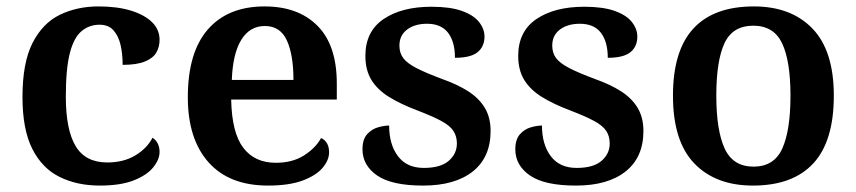

<svg xmlns="http://www.w3.org/2000/svg" viewBox="-20 -568 2667 598"><path d="M291 10Q220 10 165.5 -17Q111 -44 80.5 -104.5Q50 -165 50 -266Q50 -373 81.5 -434.5Q113 -496 166.5 -522Q220 -548 287 -548Q345 -548 387.5 -535Q430 -522 453.5 -499Q477 -476 477 -444Q477 -422 467 -404.5Q457 -387 431.5 -376.5Q406 -366 362 -366Q362 -400 355.5 -428Q349 -456 333.5 -473.5Q318 -491 290 -491Q258 -491 234 -471Q210 -451 197.5 -402.5Q185 -354 185 -267Q185 -164 215.5 -113Q246 -62 314 -62Q365 -62 401.5 -84Q438 -106 455 -139Q466 -132 471.5 -120.5Q477 -109 477 -95Q477 -71 457 -46.5Q437 -22 396 -6Q355 10 291 10Z M815 10Q694 10 629.5 -62.5Q565 -135 565 -265Q565 -405 627.5 -476.5Q690 -548 804 -548Q909 -548 969 -487.5Q1029 -427 1029 -308V-258H700Q702 -155 737.5 -108Q773 -61 839 -61Q891 -61 927 -84Q963 -107 980 -138Q992 -133 998.5 -121.5Q1005 -110 1005 -94Q1005 -69 984.5 -45Q964 -21 922 -5.5Q880 10 815 10ZM894 -319Q894 -397 873.5 -442Q853 -487 805 -487Q758 -487 731.5 -444Q705 -401 702 -319Z M1298 10Q1200 10 1154.5 -21.5Q1109 -53 1109 -103Q1109 -134 1123.5 -150Q1138 -166 1157.5 -171.5Q1177 -177 1192 -177Q1192 -118 1219.5 -81.5Q1247 -45 1300 -45Q1352 -45 1377.5 -67Q1403 -89 1403 -121Q1403 -144 1392 -160.5Q1381 -177 1354 -191.5Q1327 -206 1280 -224Q1227 -244 1191 -266.5Q1155 -289 1136.5 -319.5Q1118 -350 1118 -394Q1118 -470 1174.5 -508.5Q1231 -547 1324 -547Q1382 -547 1418.5 -534Q1455 -521 1472 -499.5Q1489 -478 1489 -454Q1489 -423 1467.5 -405.5Q1446 -388 1397 -388Q1397 -438 1375.5 -466Q1354 -494 1310 -494Q1272 -494 1248 -476Q1224 -458 1224 -426Q1224 -403 1236 -387Q1248 -371 1277 -356Q1306 -341 1357 -322Q1405 -305 1438.5 -283.5Q1472 -262 1490 -232Q1508 -202 1508 -160Q1508 -78 1452.5 -34Q1397 10 1298 10Z M1774 10Q1676 10 1630.5 -21.5Q1585 -53 1585 -103Q1585 -134 1599.5 -150Q1614 -166 1633.5 -171.5Q1653 -177 1668 -177Q1668 -118 1695.5 -81.5Q1723 -45 1776 -45Q1828 -45 1853.5 -67Q1879 -89 1879 -121Q1879 -144 1868 -160.5Q1857 -177 1830 -191.5Q1803 -206 1756 -224Q1703 -244 1667 -266.5Q1631 -289 1612.5 -319.5Q1594 -350 1594 -394Q1594 -470 1650.5 -508.5Q1707 -547 1800 -547Q1858 -547 1894.5 -534Q1931 -521 1948 -499.5Q1965 -478 1965 -454Q1965 -423 1943.5 -405.5Q1922 -388 1873 -388Q1873 -438 1851.5 -466Q1830 -494 1786 -494Q1748 -494 1724 -476Q1700 -458 1700 -426Q1700 -403 1712 -387Q1724 -371 1753 -356Q1782 -341 1833 -322Q1881 -305 1914.5 -283.5Q1948 -262 1966 -232Q1984 -202 1984 -160Q1984 -78 1928.5 -34Q1873 10 1774 10Z M2325 10Q2209 10 2142.5 -59Q2076 -128 2076 -270Q2076 -410 2139.5 -479Q2203 -548 2328 -548Q2444 -548 2510.5 -479Q2577 -410 2577 -270Q2577 -128 2513 -59Q2449 10 2325 10ZM2327 -49Q2391 -49 2416.5 -105.5Q2442 -162 2442 -270Q2442 -378 2416 -433Q2390 -488 2326 -488Q2262 -488 2236.5 -433.5Q2211 -379 2211 -270Q2211 -162 2237 -105.5Q2263 -49 2327 -49Z"/></svg>

Font: Noto Naskh Arabic SemiBold
Style: Regular
Weight: 600
Designer: Monotype Design Team, David Williams, Mohamad Dakak and Nizar Qandah
Foundry: Monotype Imaging Inc.
Version: Version 2.016